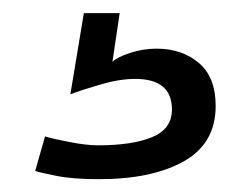

<svg xmlns="http://www.w3.org/2000/svg" viewBox="-20 -37 370 292"><path d="M130.5 235.5Q91 235.5 66 230.5Q41 225.5 33.5 223L48.5 170.5Q62 174.5 86.8 179.2Q111.5 184 129 184Q181.5 184 211.5 171.5Q241.5 159 241.5 129.5Q241.5 83 185.5 83Q161.5 83 131.8 91.8Q102 100.5 87 106.5L107.5 -17H162L151 57Q158 50 177.8 43.5Q197.5 37 218 37Q257 37 282.5 58.8Q308 80.5 308 124Q308 181 259.8 208.2Q211.5 235.5 130.5 235.5Z"/></svg>

Font: Grandstander Light
Style: Regular
Weight: 300
Designer: Tyler Finck
Foundry: Etcetera Type Co
Version: Version 1.200; ttfautohint (v1.8.3)